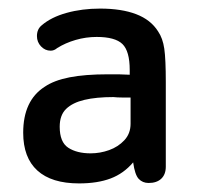

<svg xmlns="http://www.w3.org/2000/svg" viewBox="-20 -417 467 447"><path d="M282 -243Q265 -244 256 -244Q247 -244 242 -244Q237 -244 231 -244Q178 -244 142 -237Q106 -230 84 -215Q34 -183 34 -108Q34 -50 67 -20Q100 10 164 10Q207 10 237.5 -1.5Q268 -13 290 -39Q294 -10 303 -0.5Q312 9 326 9Q345 9 355.5 -1Q366 -11 366 -29V-226Q366 -279 362.5 -303.5Q359 -328 348 -344Q331 -371 297 -384Q263 -397 213 -397Q171 -397 135 -387Q99 -377 77 -358Q66 -349 66 -333Q66 -319 75.5 -309Q85 -299 98 -299Q106 -299 113 -305Q132 -317 156 -324Q180 -331 205 -331Q248 -331 265 -314.5Q282 -298 282 -254ZM284 -190V-129Q284 -106 269.5 -90.5Q255 -75 234 -67.5Q213 -60 191 -60Q159 -60 139 -73Q119 -86 119 -122Q119 -149 134 -163.5Q149 -178 176.5 -184.5Q204 -191 244 -191Q253 -190 263.5 -190Q274 -190 284 -190Z"/></svg>

Font: Beiruti Medium
Style: Regular
Weight: 500
Designer: Arlette Boutros
Foundry: Boutros
Version: Version 1.41